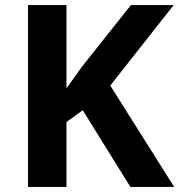

<svg xmlns="http://www.w3.org/2000/svg" viewBox="-20 -734 704 754"><path d="M664 0H492L305 -301L241 -255V0H90V-714H241V-387Q256 -408 271 -429Q286 -450 301 -471L494 -714H662L413 -398Z"/></svg>

Font: Noto Sans Lisu
Style: Regular
Weight: 400
Designer: Monotype Design Team. David Williams.
Foundry: Monotype Imaging Inc.
Version: Version 2.102